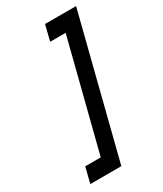

<svg xmlns="http://www.w3.org/2000/svg" viewBox="-189 -739 757 893"><g transform="rotate(-30 189.0 -292.0)"><path d="M125 0 273.3 -583.3H190L210.8 -666.7H377.5L187.5 83.3H20.8L41.7 0Z"/></g></svg>

Font: Yulong
Style: Italic
Weight: 400
Italic angle: -14.25°
Designer: GGBotNet
Foundry: f0n7.com
Version: 1.00